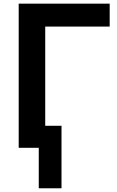

<svg xmlns="http://www.w3.org/2000/svg" viewBox="-20 -806 640 1047"><path d="M191.4 -120.1H315.4V220.7H191.4ZM82 0V-786.1H578.1V-661.1H226.6V0Z"/></svg>

Font: Gothic A1 ExtraBold
Style: Regular
Weight: 800
Designer: HanYang I&C Co.,Ltd.
Foundry: HanYang I&C Co.,Ltd.
Version: Version 2.50